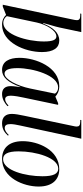

<svg xmlns="http://www.w3.org/2000/svg" viewBox="508 -1308 810 1866"><g transform="rotate(90 913.0 -375.0)"><path d="M220 10C392 10 486 -211 486 -378C486 -491 444 -546 374 -546C297 -546 246 -484 209 -389H204C217 -444 238 -503 247 -547L292 -760H114L111 -750H130C160 -750 176 -742 176 -717C176 -706 173 -690 168 -668L26 3H44L125 -29C146 -7 175 10 220 10ZM202 -2C174 -2 151 -16 137 -36L199 -328C219 -418 275 -518 334 -518C364 -518 383 -490 383 -397C383 -232 316 -2 202 -2Z M660 10C729 10 779 -44 825 -168H827C822 -133 817 -105 817 -74C817 -19 844 10 894 10C946 10 986 -19 1012 -43L1006 -53C984 -32 965 -20 944 -20C922 -20 910 -39 910 -75C910 -106 921 -167 928 -197L999 -535H983L919 -508C897 -528 865 -546 817 -546C632 -546 542 -316 542 -160C542 -58 578 10 660 10ZM696 -14C663 -14 642 -49 642 -141C642 -289 712 -535 829 -535C853 -535 876 -526 890 -505L840 -262C815 -142 753 -14 696 -14Z M1178 10C1237 10 1269 -16 1298 -47L1292 -55C1270 -33 1248 -16 1224 -16C1196 -16 1186 -36 1186 -73C1186 -95 1192 -132 1200 -166L1328 -760H1147L1145 -750H1162C1199 -750 1210 -738 1210 -715C1210 -708 1208 -693 1204 -678L1105 -206C1095 -159 1087 -116 1087 -85C1087 -27 1116 10 1178 10Z M1524 10C1710 10 1793 -201 1793 -345C1793 -487 1718 -546 1625 -546C1436 -546 1352 -339 1352 -191C1352 -55 1421 10 1524 10ZM1527 0C1479 0 1451 -40 1451 -151C1451 -319 1513 -536 1619 -536C1669 -536 1693 -490 1693 -382C1693 -220 1638 0 1527 0Z"/></g></svg>

Font: Noto Serif Display Condensed Medium
Style: Italic
Weight: 500
Width: 3
Italic angle: -12°
Designer: Monotype Design Team
Foundry: Monotype Imaging Inc.
Version: Version 2.009